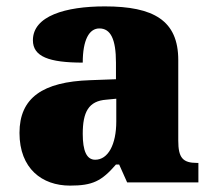

<svg xmlns="http://www.w3.org/2000/svg" viewBox="-20 -571 666 601"><path d="M199 10C270 10 298 -4 343 -56H353L378 0H601V-61H597C552 -61 538 -77 538 -131V-383C538 -507 461 -551 308 -551C185 -551 83 -521 83 -445C83 -394 133 -375 239 -375C239 -446 259 -482 291 -482C326 -482 343 -449 343 -375V-323L262 -320C114 -315 41 -265 41 -155C41 -43 112 10 199 10ZM278 -71C251 -71 239 -99 239 -152C239 -220 257 -255 313 -259L344 -262V-191C344 -118 318 -71 278 -71Z"/></svg>

Font: Noto Serif Thai Black
Style: Regular
Weight: 900
Designer: Monotype Design Team
Foundry: Monotype Imaging Inc.
Version: Version 2.002